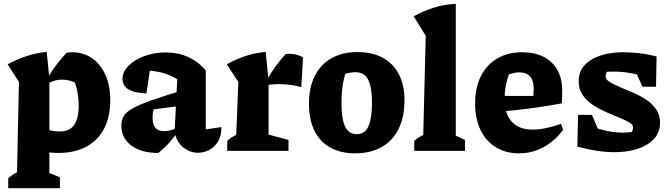

<svg xmlns="http://www.w3.org/2000/svg" viewBox="-20 -788 3505 1003"><path d="M286 11Q245 11 198 3Q151 -5 100 -23L123 -147Q181 -123 222 -112Q263 -101 291 -101Q343 -101 367 -135Q391 -169 391 -235Q391 -272 384 -309.5Q377 -347 362 -379L423 -325Q365 -372 303 -372Q266 -372 229 -351L227 -378Q249 -416 274 -448.5Q299 -481 327 -512Q335 -514 342 -514.5Q349 -515 356 -515Q417 -515 461.5 -483.5Q506 -452 531 -396Q556 -340 556 -265Q556 -176 523 -114.5Q490 -53 429.5 -21Q369 11 286 11ZM23 195V143Q33 135 43.5 127Q54 119 69 112L79 -360L20 -452Q70 -479 120.5 -495.5Q171 -512 224 -517L238 -376V116L293 138V195Z M1013 10Q974 10 939 -16.5Q904 -43 892 -97L906 -374Q833 -420 728 -420Q714 -420 699.5 -418.5Q685 -417 671 -415L769 -461L745 -300Q683 -302 651.5 -321Q620 -340 620 -375Q620 -412 651 -444Q682 -476 734 -495Q786 -514 846 -514Q910 -514 963 -490Q1016 -466 1055 -420V-112L1136 -124Q1138 -85 1122 -54.5Q1106 -24 1077 -7Q1048 10 1013 10ZM807 11Q717 11 665.5 -28Q614 -67 614 -132Q614 -160 626 -181Q638 -202 671.5 -221Q705 -240 766.5 -262Q828 -284 927 -314V-235L736 -211L786 -232Q782 -217 779.5 -202.5Q777 -188 777 -175Q777 -137 792 -120Q807 -103 837 -103Q857 -103 877 -109Q897 -115 919 -127V-116Q895 -78 868 -47Q841 -16 807 11Z M1554 -333Q1461 -358 1370 -343V-363Q1393 -404 1417.5 -438.5Q1442 -473 1472 -505Q1496 -509 1519.5 -504.5Q1543 -500 1563 -488ZM1167 0V-52Q1178 -62 1189 -69.5Q1200 -77 1214 -83L1225 -360L1165 -452Q1261 -507 1368 -517L1383 -365V-85L1487 -57V0Z M1834 13Q1758 13 1704 -18Q1650 -49 1622 -106.5Q1594 -164 1594 -246Q1594 -330 1624 -390.5Q1654 -451 1711 -483.5Q1768 -516 1847 -516Q1925 -516 1980 -486Q2035 -456 2064 -399.5Q2093 -343 2093 -264Q2093 -177 2062.5 -115Q2032 -53 1974 -20Q1916 13 1834 13ZM1844 -87Q1870 -87 1887.5 -103Q1905 -119 1914 -155.5Q1923 -192 1923 -252Q1923 -308 1914 -343Q1905 -378 1886 -394.5Q1867 -411 1837 -411Q1815 -411 1783 -402Q1751 -393 1697 -375L1797 -441Q1780 -398 1772 -353Q1764 -308 1764 -250Q1764 -191 1773 -155Q1782 -119 1799.5 -103Q1817 -87 1844 -87Z M2144 0V-52Q2153 -60 2164.5 -68Q2176 -76 2191 -83L2204 -601L2141 -703Q2191 -730 2245 -747.5Q2299 -765 2361 -768V-79L2409 -57V0Z M2692 13Q2622 13 2570 -19Q2518 -51 2490 -109.5Q2462 -168 2462 -247Q2462 -329 2491.5 -389Q2521 -449 2576.5 -482Q2632 -515 2708 -515Q2773 -515 2820 -491Q2867 -467 2892 -422Q2917 -377 2917 -314L2915 -248Q2843 -235 2784 -226.5Q2725 -218 2671.5 -212.5Q2618 -207 2563 -203L2564 -287H2766L2768 -324Q2768 -367 2749 -388.5Q2730 -410 2692 -410Q2679 -410 2665.5 -407Q2652 -404 2638 -399Q2627 -367 2621.5 -335.5Q2616 -304 2616 -273Q2616 -193 2653.5 -152Q2691 -111 2763 -111Q2825 -111 2911 -141L2922 -110Q2877 -50 2818 -18.5Q2759 13 2692 13Z M3187 7Q3145 7 3097 -0.5Q3049 -8 2996 -22L3060 -130Q3105 -114 3149 -104.5Q3193 -95 3234 -95Q3250 -95 3265.5 -96.5Q3281 -98 3296 -101L3258 -70Q3272 -84 3279.5 -96.5Q3287 -109 3287 -122Q3287 -137 3266.5 -149Q3246 -161 3213.5 -174Q3181 -187 3145 -203Q3109 -219 3076.5 -240.5Q3044 -262 3023.5 -292Q3003 -322 3003 -363Q3003 -436 3068 -475.5Q3133 -515 3239 -515Q3278 -515 3321 -510Q3364 -505 3410 -493L3367 -381Q3319 -398 3274 -406Q3229 -414 3187 -414Q3173 -414 3158.5 -413.5Q3144 -413 3129 -411L3167 -433Q3153 -422 3148.5 -411Q3144 -400 3144 -388Q3144 -373 3164.5 -360Q3185 -347 3217.5 -333.5Q3250 -320 3286.5 -304.5Q3323 -289 3355 -268Q3387 -247 3407.5 -217Q3428 -187 3428 -147Q3428 -75 3362 -34Q3296 7 3187 7ZM2996 -22 3000 -188H3072L3143 -23ZM3336 -335 3264 -496 3410 -493 3407 -335Z"/></svg>

Font: Piazzolla Thin Black
Style: Regular
Weight: 900
Version: Version 2.005